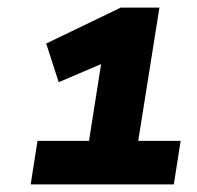

<svg xmlns="http://www.w3.org/2000/svg" viewBox="-20 -725 520 507"><path d="M61 -238 79 -353H215L250 -575L304 -580L135 -508L102 -610L299 -705H401L345 -353H457L439 -238Z"/></svg>

Font: Nunito Sans 7pt Black
Style: Italic
Weight: 900
Italic angle: -9°
Version: Version 3.101;gftools[0.9.27]